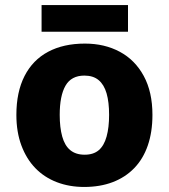

<svg xmlns="http://www.w3.org/2000/svg" viewBox="-20 -732 670 762"><path d="M585 -276Q585 -208 566.5 -154.5Q548 -101 512.5 -64.5Q477 -28 427 -9Q377 10 314 10Q255 10 205.5 -9Q156 -28 120.5 -64.5Q85 -101 65 -154.5Q45 -208 45 -276Q45 -367 77.5 -430.5Q110 -494 171 -526.5Q232 -559 317 -559Q395 -559 455.5 -526.5Q516 -494 550.5 -430.5Q585 -367 585 -276ZM217 -276Q217 -226 227 -190Q237 -154 259 -136Q281 -118 316 -118Q351 -118 372 -136Q393 -154 403 -190Q413 -226 413 -276Q413 -327 403 -361.5Q393 -396 371.5 -414Q350 -432 315 -432Q263 -432 240 -392Q217 -352 217 -276ZM488 -712V-606H145V-712Z"/></svg>

Font: Noto Sans Khmer ExtraBold
Style: Regular
Weight: 800
Version: Version 2.003